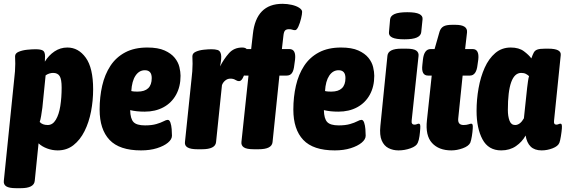

<svg xmlns="http://www.w3.org/2000/svg" viewBox="-30 -780 2966 1006"><path d="M54 206Q18 206 3 196.5Q-12 187 -10 168L45 -371Q47 -387 48.5 -406.5Q50 -426 50 -446Q50 -455 49.5 -464.5Q49 -474 49 -485Q49 -501 68.5 -509Q88 -517 113 -519.5Q138 -522 156 -522Q184 -522 195 -515Q206 -508 206 -485Q206 -472 205 -457Q225 -490 255.5 -510.5Q286 -531 323 -531Q381 -531 419.5 -477.5Q458 -424 458 -312Q458 -253 447 -196Q436 -139 413 -93Q390 -47 355 -19.5Q320 8 272 8Q244 8 217 -2Q190 -12 172 -29L152 168Q148 206 79 206ZM220 -125Q246 -125 262.5 -152.5Q279 -180 286 -224.5Q293 -269 293 -321Q293 -365 282.5 -381.5Q272 -398 248 -398Q238 -398 227.5 -394.5Q217 -391 209 -385L192 -216Q189 -193 185.5 -172.5Q182 -152 178 -141Q192 -125 220 -125Z M709 8Q596 8 544 -47Q492 -102 492 -206Q492 -272 505.5 -331Q519 -390 548.5 -435Q578 -480 626 -505.5Q674 -531 742 -531Q798 -531 832.5 -515.5Q867 -500 885.5 -477Q904 -454 910 -428.5Q916 -403 916 -383Q916 -326 892.5 -283.5Q869 -241 826.5 -218Q784 -195 728 -195Q706 -195 687.5 -197Q669 -199 652 -203Q653 -158 669.5 -140.5Q686 -123 730 -123Q765 -123 789 -130Q813 -137 827 -144.5Q841 -152 849 -152Q858 -152 863 -137.5Q868 -123 869.5 -103.5Q871 -84 871 -69Q871 -50 850 -32.5Q829 -15 792.5 -3.5Q756 8 709 8ZM691 -300Q765 -300 765 -371Q765 -412 729 -412Q699 -412 680 -383.5Q661 -355 658 -303Q666 -301 674.5 -300.5Q683 -300 691 -300Z M1004 2Q935 2 939 -35L974 -371Q976 -387 977.5 -406.5Q979 -426 979 -446Q979 -455 978.5 -464.5Q978 -474 978 -485Q978 -501 996 -509Q1014 -517 1037.5 -519.5Q1061 -522 1078 -522Q1097 -522 1110.5 -518Q1124 -514 1128 -495Q1132 -476 1123 -432Q1143 -471 1169.5 -501Q1196 -531 1239 -531Q1258 -531 1264.5 -520.5Q1271 -510 1271 -494Q1271 -477 1267 -453.5Q1263 -430 1256.5 -407.5Q1250 -385 1241.5 -370Q1233 -355 1223 -355Q1213 -355 1203 -361.5Q1193 -368 1177 -368Q1162 -368 1150 -358Q1138 -348 1133 -334L1102 -35Q1098 2 1028 2Z M1300 2Q1262 2 1247.5 -8Q1233 -18 1235 -36L1272 -384H1253Q1216 -384 1223 -440L1226 -468Q1229 -497 1238.5 -510Q1248 -523 1267 -523H1286L1295 -602Q1312 -760 1450 -760Q1475 -760 1499 -754.5Q1523 -749 1538 -739Q1553 -729 1553 -718Q1553 -706 1547.5 -683Q1542 -660 1533.5 -641Q1525 -622 1516 -622Q1508 -622 1501.5 -624.5Q1495 -627 1484 -627Q1470 -627 1463.5 -620Q1457 -613 1455 -593L1447 -523H1486Q1522 -523 1516 -468L1512 -439Q1509 -410 1499.5 -397Q1490 -384 1472 -384H1434L1398 -35Q1394 2 1325 2Z M1724 8Q1611 8 1559 -47Q1507 -102 1507 -206Q1507 -272 1520.5 -331Q1534 -390 1563.5 -435Q1593 -480 1641 -505.5Q1689 -531 1757 -531Q1813 -531 1847.5 -515.5Q1882 -500 1900.5 -477Q1919 -454 1925 -428.5Q1931 -403 1931 -383Q1931 -326 1907.5 -283.5Q1884 -241 1841.5 -218Q1799 -195 1743 -195Q1721 -195 1702.5 -197Q1684 -199 1667 -203Q1668 -158 1684.5 -140.5Q1701 -123 1745 -123Q1780 -123 1804 -130Q1828 -137 1842 -144.5Q1856 -152 1864 -152Q1873 -152 1878 -137.5Q1883 -123 1884.5 -103.5Q1886 -84 1886 -69Q1886 -50 1865 -32.5Q1844 -15 1807.5 -3.5Q1771 8 1724 8ZM1706 -300Q1780 -300 1780 -371Q1780 -412 1744 -412Q1714 -412 1695 -383.5Q1676 -355 1673 -303Q1681 -301 1689.5 -300.5Q1698 -300 1706 -300Z M2058 8Q2029 8 2005.5 -4Q1982 -16 1970 -44Q1958 -72 1963 -120L2000 -488Q2004 -525 2073 -525H2099Q2137 -525 2151 -515Q2165 -505 2163 -487L2127 -149Q2124 -127 2142 -127Q2149 -127 2154.5 -129.5Q2160 -132 2164 -132Q2169 -132 2171 -127Q2173 -122 2172 -107Q2171 -89 2168 -67Q2165 -45 2159 -32Q2152 -14 2121 -3Q2090 8 2058 8ZM2089 -574Q2044 -574 2025 -583.5Q2006 -593 2008 -611L2014 -679Q2016 -697 2037.5 -706.5Q2059 -716 2104 -716Q2148 -716 2167 -706.5Q2186 -697 2184 -679L2177 -611Q2175 -593 2154 -583.5Q2133 -574 2089 -574Z M2335 8Q2269 8 2233.5 -31Q2198 -70 2207 -150L2232 -384H2213Q2176 -384 2183 -440L2186 -468Q2192 -523 2227 -523H2247L2273 -614Q2279 -633 2293.5 -641.5Q2308 -650 2339 -650H2356Q2421 -650 2417 -610L2407 -523H2446Q2482 -523 2476 -468L2472 -440Q2466 -384 2432 -384H2394L2371 -160Q2367 -125 2399 -125Q2414 -125 2424.5 -128.5Q2435 -132 2439 -132Q2444 -132 2446 -127Q2448 -122 2447 -107Q2446 -89 2442.5 -67Q2439 -45 2434 -32Q2425 -14 2394.5 -3Q2364 8 2335 8Z M2596 8Q2529 8 2498 -50Q2467 -108 2467 -199Q2467 -259 2477.5 -318Q2488 -377 2509.5 -425Q2531 -473 2565 -502Q2599 -531 2646 -531Q2689 -531 2715 -511.5Q2741 -492 2754 -474Q2761 -494 2767 -505Q2773 -516 2786 -520.5Q2799 -525 2826 -525H2843Q2912 -525 2908 -491L2873 -148Q2870 -127 2885 -127Q2891 -127 2896.5 -129.5Q2902 -132 2907 -132Q2911 -132 2913 -127Q2915 -122 2914 -107Q2913 -92 2909 -67Q2905 -42 2901 -32Q2894 -14 2865.5 -3Q2837 8 2808 8Q2771 8 2750.5 -12Q2730 -32 2724 -70Q2706 -37 2673.5 -14.5Q2641 8 2596 8ZM2669 -125Q2695 -125 2715 -160L2732 -320Q2734 -337 2736.5 -354.5Q2739 -372 2742 -381Q2736 -387 2726 -392.5Q2716 -398 2701 -398Q2631 -398 2631 -204Q2631 -171 2639.5 -148Q2648 -125 2669 -125Z"/></svg>

Font: Asap Condensed Condensed ExtraBold
Style: Italic
Weight: 800
Width: 3
Italic angle: -6°
Designer: Pablo Cosgaya
Foundry: Omnibus-Type
Version: Version 3.001; ttfautohint (v1.8.4.7-5d5b)